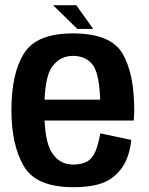

<svg xmlns="http://www.w3.org/2000/svg" viewBox="-20 -732 585 756"><path d="M268.5 5V-84Q214.5 -84 185 -130Q154.5 -175 154.5 -298.5Q154.5 -427 185 -469Q216 -512 267.5 -512Q321 -512 348.5 -472Q371 -435.5 374.5 -339.5H142V-257.5H506.5Q508.5 -276.5 508.5 -299Q508.5 -443.5 462 -522Q414.5 -600.5 267.5 -600.5Q124 -600.5 75 -522.5Q25 -444 25 -298.5Q25 -160.5 74 -77.5Q122 5 268.5 5ZM268.5 -84V5Q345.5 5 390 -14Q434 -33 462 -74Q489.5 -114.5 497 -181L375 -207Q368 -168 356.5 -137.5Q344 -107.5 322 -95.5Q300.5 -84 268.5 -84ZM284.5 -618H347L280.5 -711.5H189Z"/></svg>

Font: Anybody SemiCondensed SemiBold
Style: Regular
Weight: 600
Width: 4
Version: Version 1.113;gftools[0.9.25]